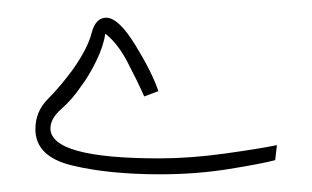

<svg xmlns="http://www.w3.org/2000/svg" viewBox="-20 -192 353 217"><path d="M291 -11 293 -28Q274 -24 234.5 -18.5Q195 -13 160 -13Q37 -13 37 -47Q37 -58 49.5 -69Q62 -80 72 -95Q81 -107 89 -123.5Q97 -140 99 -154Q113 -143 124 -122Q135 -101 143 -83L159 -89Q152 -110 133 -141Q114 -172 100 -172Q88 -172 83.5 -154.5Q79 -137 62 -113Q48 -94 34 -80Q20 -66 20 -46Q20 -15 61.5 -5Q103 5 161 5Q202 5 239 -1Q276 -7 291 -11Z"/></svg>

Font: Noto Sans Arabic Condensed Thin
Style: Regular
Weight: 250
Width: 3
Designer: Nadine Chahine
Foundry: Monotype Imaging Inc.
Version: 1.001